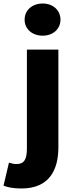

<svg xmlns="http://www.w3.org/2000/svg" viewBox="-80 -851 422 1092"><path d="M42 221C202 221 252 113 252 -13V-569H73V-7C73 55 58 82 14 82C0 82 -14 79 -29 74L-60 205C-36 214 -7 221 42 221ZM163 -648C221 -648 264 -686 264 -739C264 -793 221 -831 163 -831C103 -831 60 -793 60 -739C60 -686 103 -648 163 -648Z"/></svg>

Font: Noto Sans Korean Black
Style: Bold
Weight: 900
Designer: Ryoko NISHIZUKA (kana & ideographs); Paul D. Hunt (Latin, Greek & Cyrillic); Wenlong ZHANG (bopomofo); Sandoll Communica
Foundry: Adobe Systems Incorporated
Version: Version 1.000;PS 1;hotconv 1.0.78;makeotf.lib2.5.61930